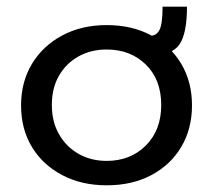

<svg xmlns="http://www.w3.org/2000/svg" viewBox="-20 -545 640 574"><path d="M299 9Q224 9 166 -21.5Q108 -52 75.5 -105.5Q43 -159 43 -230Q43 -300 75.5 -354Q108 -408 166 -439Q224 -470 299 -470Q375 -470 432.5 -439Q490 -408 522 -354Q554 -300 554 -230Q554 -160 522 -106Q490 -52 432.5 -21.5Q375 9 299 9ZM299 -64Q370 -64 416 -110Q462 -156 462 -231Q462 -307 416 -352Q370 -397 299 -397Q252 -397 215 -376.5Q178 -356 156.5 -319Q135 -282 135 -231Q135 -181 156.5 -143.5Q178 -106 215 -85Q252 -64 299 -64ZM539 -525Q539 -444 516 -411.5Q493 -379 429 -379V-438Q448 -438 457 -456Q466 -474 466 -525Z"/></svg>

Font: Inconsolata Expanded Medium
Style: Regular
Weight: 500
Width: 7
Monospace: yes
Designer: Raph Levien, Cyreal, Brenton Simpson
Foundry: Raph Levien, Cyreal, Google
Version: Version 3.001; ttfautohint (v1.8.2.53-6de2)